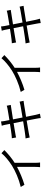

<svg xmlns="http://www.w3.org/2000/svg" viewBox="1492 -2288 839 3864"><g transform="rotate(-90 1912.0 -356.5)"><path d="M823 -689Q773 -638 707 -583.5Q641 -529 567 -482V-73Q567 -45 568.5 -14.5Q570 16 573 30H479Q481 16 483 -14.5Q485 -45 485 -73V-434Q407 -392 313 -352.5Q219 -313 125 -285L81 -359Q141 -373 200.5 -393Q260 -413 315.5 -436.5Q371 -460 420 -485Q469 -510 509 -535Q545 -558 581.5 -584.5Q618 -611 651 -638.5Q684 -666 712 -694Q740 -722 760 -747Z M1814 -302Q1799 -300 1777 -297Q1755 -294 1728 -290Q1689 -283 1626.5 -273Q1564 -263 1493 -252Q1507 -182 1518 -129.5Q1529 -77 1532 -60Q1537 -40 1543 -16.5Q1549 7 1555 27L1468 43Q1465 19 1462 -3Q1459 -25 1454 -47Q1451 -63 1441 -115.5Q1431 -168 1417 -240Q1377 -233 1338 -226.5Q1299 -220 1265.5 -214.5Q1232 -209 1204.5 -204Q1177 -199 1160 -196Q1105 -187 1076 -179L1058 -262Q1075 -263 1099.5 -265.5Q1124 -268 1142 -271Q1160 -273 1187.5 -277Q1215 -281 1249.5 -286.5Q1284 -292 1323 -298Q1362 -304 1403 -311L1365 -503Q1296 -492 1239 -482.5Q1182 -473 1155 -468Q1132 -465 1112.5 -461Q1093 -457 1077 -452L1061 -538Q1079 -539 1098.5 -540.5Q1118 -542 1141 -545Q1169 -548 1226 -556.5Q1283 -565 1351 -576Q1343 -614 1338 -640.5Q1333 -667 1331 -676Q1327 -695 1322.5 -711Q1318 -727 1313 -741L1399 -756Q1400 -742 1402.5 -724Q1405 -706 1407 -690Q1409 -682 1414 -655Q1419 -628 1427 -587Q1497 -598 1557.5 -608.5Q1618 -619 1648 -624Q1669 -628 1686.5 -632.5Q1704 -637 1716 -641L1732 -560Q1587 -539 1441 -515L1479 -323Q1552 -335 1615.5 -346Q1679 -357 1715 -363Q1742 -369 1762.5 -373.5Q1783 -378 1798 -382Z M2735 -689Q2685 -638 2619 -583.5Q2553 -529 2479 -482V-73Q2479 -45 2480.5 -14.5Q2482 16 2485 30H2391Q2393 16 2395 -14.5Q2397 -45 2397 -73V-434Q2319 -392 2225 -352.5Q2131 -313 2037 -285L1993 -359Q2053 -373 2112.5 -393Q2172 -413 2227.5 -436.5Q2283 -460 2332 -485Q2381 -510 2421 -535Q2457 -558 2493.5 -584.5Q2530 -611 2563 -638.5Q2596 -666 2624 -694Q2652 -722 2672 -747Z M3726 -302Q3711 -300 3689 -297Q3667 -294 3640 -290Q3601 -283 3538.5 -273Q3476 -263 3405 -252Q3419 -182 3430 -129.5Q3441 -77 3444 -60Q3449 -40 3455 -16.5Q3461 7 3467 27L3380 43Q3377 19 3374 -3Q3371 -25 3366 -47Q3363 -63 3353 -115.5Q3343 -168 3329 -240Q3289 -233 3250 -226.5Q3211 -220 3177.5 -214.5Q3144 -209 3116.5 -204Q3089 -199 3072 -196Q3017 -187 2988 -179L2970 -262Q2987 -263 3011.5 -265.5Q3036 -268 3054 -271Q3072 -273 3099.5 -277Q3127 -281 3161.5 -286.5Q3196 -292 3235 -298Q3274 -304 3315 -311L3277 -503Q3208 -492 3151 -482.5Q3094 -473 3067 -468Q3044 -465 3024.5 -461Q3005 -457 2989 -452L2973 -538Q2991 -539 3010.5 -540.5Q3030 -542 3053 -545Q3081 -548 3138 -556.5Q3195 -565 3263 -576Q3255 -614 3250 -640.5Q3245 -667 3243 -676Q3239 -695 3234.5 -711Q3230 -727 3225 -741L3311 -756Q3312 -742 3314.5 -724Q3317 -706 3319 -690Q3321 -682 3326 -655Q3331 -628 3339 -587Q3409 -598 3469.5 -608.5Q3530 -619 3560 -624Q3581 -628 3598.5 -632.5Q3616 -637 3628 -641L3644 -560Q3499 -539 3353 -515L3391 -323Q3464 -335 3527.5 -346Q3591 -357 3627 -363Q3654 -369 3674.5 -373.5Q3695 -378 3710 -382Z"/></g></svg>

Font: Kinto Sans
Style: Regular
Weight: 400
Designer: Authors: Ryoko NISHIZUKA  (kana & ideographs); Paul D. Hunt (Latin, Greek & Cyrillic); Wenlong ZHANG  (bopomofo); Sandol
Foundry: Adobe Systems Incorporated, ookami Inc.
Version: Version 0.001